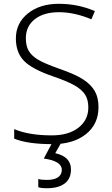

<svg xmlns="http://www.w3.org/2000/svg" viewBox="-20 -744 585 1004"><path d="M495.1 -184.1Q495.1 -94.7 429.4 -42.5Q363.8 9.8 254.9 9.8Q124 9.8 54.2 -19V-68.8Q131.3 -36.1 251 -36.1Q338.9 -36.1 390.4 -76.4Q441.9 -116.7 441.9 -182.1Q441.9 -222.7 424.8 -249.3Q407.7 -275.9 369.1 -297.9Q330.6 -319.8 255.9 -345.2Q146.5 -382.8 104.7 -426.5Q63 -470.2 63 -543Q63 -623 125.7 -673.6Q188.5 -724.1 287.1 -724.1Q387.7 -724.1 476.1 -686L458 -643.1Q369.1 -680.2 288.1 -680.2Q209 -680.2 162.1 -643.6Q115.2 -606.9 115.2 -543.9Q115.2 -504.4 129.6 -479Q144 -453.6 176.8 -433.3Q209.5 -413.1 289.1 -384.8Q372.6 -356 414.6 -328.9Q456.5 -301.8 475.8 -267.3Q495.1 -232.9 495.1 -184.1ZM351.1 142.1Q351.1 190.9 318.1 215.6Q285.2 240.2 226.1 240.2Q192.9 240.2 180.2 234.9V191.9Q194.8 196.8 225.1 196.8Q263.2 196.8 283.2 183.1Q303.2 169.4 303.2 144Q303.2 98.1 209 85L254.4 0H301.3L269 57.1Q351.1 75.2 351.1 142.1Z"/></svg>

Font: JBL Sans
Style: Light
Weight: 300
Version: Version 1.10